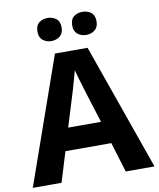

<svg xmlns="http://www.w3.org/2000/svg" viewBox="-98 -996 886 1072"><g transform="rotate(-10 345.0 -460.0)"><path d="M527 0 475 -170H215L163 0H0L252 -717H437L690 0ZM387 -463Q382 -480 374 -506Q366 -532 358 -559Q350 -586 345 -606Q340 -586 331.5 -556.5Q323 -527 315.5 -500.5Q308 -474 304 -463L253 -297H439ZM177 -854Q177 -889 197 -904.5Q217 -920 244.9 -920Q272.8 -920 293.4 -904.6Q314 -889.2 314 -854.4Q314 -821 293.4 -805Q272.8 -789 244.9 -789Q217 -789 197 -805.2Q177 -821.5 177 -854ZM374 -854Q374 -889 394.1 -904.5Q414.3 -920 442.6 -920Q471 -920 491.5 -904.6Q512 -889.2 512 -854.4Q512 -821 491.4 -805Q470.9 -789 443 -789Q414.5 -789 394.2 -805.2Q374 -821.5 374 -854Z"/></g></svg>

Font: Noto Sans Javanese
Style: Regular
Weight: 400
Designer: Monotype Design Team
Foundry: Monotype Imaging Inc.
Version: Version 2.004